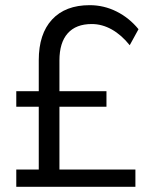

<svg xmlns="http://www.w3.org/2000/svg" viewBox="-20 -723 581 743"><path d="M504 0H43V-67H130V-310H43V-370H130V-490Q130 -592 181.5 -647.5Q233 -703 327 -703Q382 -703 431 -678.5Q480 -654 516 -610L482 -548Q450 -588 412.5 -609Q375 -630 335 -630Q274 -630 242 -594Q210 -558 210 -489V-370H392V-310H210V-67H504Z"/></svg>

Font: Kalaa
Style: Regular
Weight: 400
Version: Version 1.20 June 5, 2016